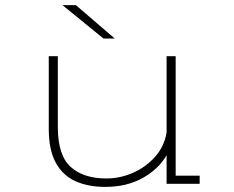

<svg xmlns="http://www.w3.org/2000/svg" viewBox="-20 -720 915 752"><path d="M391.5 12Q325 12 275.2 -10.5Q225.5 -33 198.2 -83Q171 -133 171 -215.5V-500H206.5V-223Q206.5 -111.5 256.8 -66.2Q307 -21 396.5 -21Q450 -21 500.8 -43.2Q551.5 -65.5 587.5 -106Q623.5 -146.5 632.5 -201V-500H668V-32H762V0H632.5V-112Q600.5 -57 538.2 -22.5Q476 12 391.5 12ZM385.5 -569 224.5 -700H277L429.5 -569Z"/></svg>

Font: Trispace SemiExpanded Thin
Style: Regular
Weight: 100
Width: 6
Designer: Tyler Finck
Foundry: Etcetera Type Company
Version: Version 1.210; ttfautohint (v1.8.3)